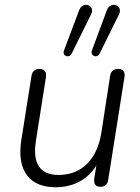

<svg xmlns="http://www.w3.org/2000/svg" viewBox="-20 -783 593 811"><path d="M215 8C290 8 351 -25 387 -84L378 -28C375 -5 385 6 404 6C423 6 434 -4 437 -23L506 -459C509 -479 499 -492 480 -492C460 -492 448 -482 445 -462L408 -222C391 -114 329 -44 227 -44C149 -44 116 -92 132 -190L174 -457C178 -479 167 -492 147 -492C128 -492 116 -482 113 -462L70 -191C49 -56 110 8 215 8ZM401 -557 483 -723C501 -760 447 -782 431 -739L368 -569C361 -546 390 -535 401 -557ZM283 -557 365 -723C384 -760 330 -782 314 -739L250 -569C242 -546 272 -535 283 -557Z"/></svg>

Font: SN Pro Light
Style: Italic
Weight: 300
Italic angle: -8.99998°
Designer: Tobias Whetton
Foundry: Supernotes
Version: Version 1.001;Glyphs 3.2 (3249)